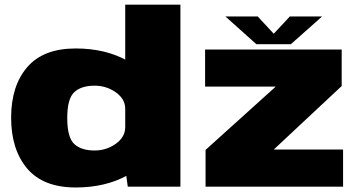

<svg xmlns="http://www.w3.org/2000/svg" viewBox="-20 -805 1545 828"><path d="M531 0H758V-785H520V-80.5ZM306.5 3.5Q434.5 3.5 529.2 -48.8Q624 -101 624 -158.5L520 -257Q520 -214 479.5 -185Q439 -156 388 -156Q330 -156 300 -184.2Q270 -212.5 270 -296Q270 -379 300 -407.2Q330 -435.5 388 -435.5Q439 -435.5 479.5 -406.8Q520 -378 520 -336L624 -433Q624 -490.5 529.2 -543.2Q434.5 -596 306.5 -596Q166.5 -596 97.2 -515.2Q28 -434.5 28 -297.5Q28 -160 97.2 -78.2Q166.5 3.5 306.5 3.5ZM866.5 0H1459.5V-160H1161.5V-161L1453.5 -434V-591.5H864.5V-431.5H1168.5V-431L866.5 -158.5ZM1085.5 -614.5H1234.5L1369 -734H1230L1160.5 -659.5L1091.5 -734H952Z"/></svg>

Font: Anybody SemiExpanded Black
Style: Regular
Weight: 900
Width: 6
Version: Version 1.113;gftools[0.9.25]